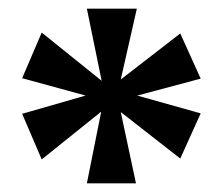

<svg xmlns="http://www.w3.org/2000/svg" viewBox="-20 -781 509 442"><path d="M180 -359 213 -524 76 -414 31 -519 177 -561 31 -601 76 -706 214 -595 180 -761H295L258 -598L395 -704L442 -600L296 -561L442 -520L395 -416L258 -523L293 -359Z"/></svg>

Font: Noto Serif Ethiopic SemiCondensed ExtraBold
Style: Regular
Weight: 800
Width: 4
Designer: Monotype Design Team
Foundry: Monotype Imaging Inc.
Version: Version 2.102; ttfautohint (v1.8.4.7-5d5b)